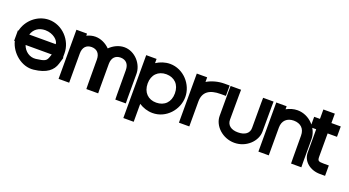

<svg xmlns="http://www.w3.org/2000/svg" viewBox="-74 -1467 4429 2436"><g transform="rotate(20 2141.0 -249.0)"><path d="M141.9 -351H499.5C499.5 -400 425.9 -472 315.5 -473C229.7 -473 165.9 -428 141.9 -351ZM-2.6 -211H-11.5V-281V-351H-3.8C28 -494.4 159.7 -612.1 315.5 -613C498.3 -613 643.5 -452 643.5 -281V-223H650.5L623.5 -133C594.5 -37 514.5 31 345.4 49C185.3 68 33.8 -63.3 -2.6 -211ZM496.5 -211H143.1C170.8 -131 244.7 -79.5 323.5 -89H324.7C445.5 -104 463.8 -117 483.4 -173Z M1137.4 -526.1C1188.7 -577.8 1259.1 -612.5 1332.5 -613C1476.6 -613 1591.6 -479 1590.6 -345V-20L1591.6 51H1449.8L1448.6 -19L1447.5 -345C1447.5 -428 1403.8 -472 1332.5 -473C1261.7 -473 1218.1 -428.6 1217.5 -346.7L1217.5 -345V-275V-20L1218.6 51H1058.8L1057.6 -19L1056.7 -275H1056.5V-345C1056.5 -428 1012.8 -472 941.5 -473C870.2 -473 826.5 -428 826.5 -345V-275V-20V50H683.5V-20V-275V-345V-543V-613H826.5V-584.4C862.2 -602.2 901.4 -612.7 941.5 -613C1015.5 -613 1086.1 -578.1 1137.4 -526.1Z M1765.5 -555.9C1819.9 -591.2 1883.6 -612.6 1949.5 -613C2132.3 -613 2274.5 -451 2273.5 -282C2273.5 -111 2133.5 51 1949.5 50C1883.2 50 1819.6 28.8 1765.5 -6.3V166V236H1625.5V166V-282V-543V-613H1765.5ZM1765.5 -282C1765.5 -163 1840.2 -89 1949.5 -90C2059.9 -90 2134.5 -163 2133.5 -282C2133.5 -400 2059.9 -472 1949.5 -473C1840.2 -473 1765.5 -400 1765.5 -282Z M2448.5 -550.9C2516.8 -591 2601.1 -613 2682.5 -613H2752.5V-473H2682.5C2532.3 -473 2449.6 -417.6 2448.5 -287.5V-282V-212V-20V50H2308.5V-20V-212V-282C2308.5 -283.2 2308.5 -284.5 2308.5 -285.7V-543V-613H2448.5Z M2764.5 -543 2765.5 -612H2906.8L2905.7 -542L2904.5 -207C2904.5 -134 2959.7 -89 3054 -90C3149.5 -90 3204.5 -134 3203.5 -206V-207V-543L3204.5 -612H3345.5L3344.5 -542L3343.5 -207C3343.5 -74 3212.5 51 3054 50C2896.5 50 2765.5 -72 2764.5 -206V-207Z M3521.5 -572.2C3567 -597.6 3618.5 -612.7 3671 -613C3831.7 -613 3961.7 -472 3960.7 -326V-20L3961.7 51H3822.7L3821.7 -19L3820.5 -326C3820.5 -419 3763 -472 3671 -473C3580.2 -473 3521.5 -419 3521.5 -326V-256V-20V50H3381.5V-20V-256V-326V-543V-613H3521.5Z M4128.2 -467V-152C4129.3 -98 4139.7 -90 4211.5 -90H4281.5V50H4211.5C4079.8 50 3974.5 -34 3973.5 -151V-152V-467H3965.5H3895.5V-607H3965.5H3973.5V-664V-734H4128.2V-664V-607H4184.5H4254.5V-467H4184.5Z"/></g></svg>

Font: Nordica Plus
Style: NordicaClassicRgExt
Weight: 500
Version: Version 1.01